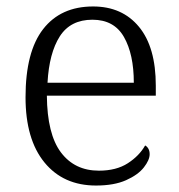

<svg xmlns="http://www.w3.org/2000/svg" viewBox="-20 -564 554 594"><path d="M277 10Q176 10 117.5 -61.5Q59 -133 59 -263Q59 -404 113.5 -474Q168 -544 268 -544Q358 -544 410 -481Q462 -418 462 -299V-268H125Q126 -149 168.5 -92.5Q211 -36 286 -36Q340 -36 375.5 -59Q411 -82 429 -114Q435 -111 439 -104Q443 -97 443 -87Q443 -69 425 -46Q407 -23 370 -6.5Q333 10 277 10ZM394 -308Q394 -396 363.5 -449.5Q333 -503 266 -503Q198 -503 165 -451.5Q132 -400 127 -308Z"/></svg>

Font: Noto Serif Malayalam Light
Style: Regular
Weight: 300
Designer: Indian type Foundry, Jelle Bosma, Monotype Design Team
Foundry: Monotype Imaging Inc.
Version: Version 2.104; ttfautohint (v1.8.4.7-5d5b)